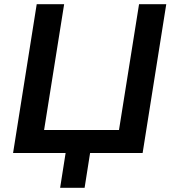

<svg xmlns="http://www.w3.org/2000/svg" viewBox="-20 -725 817 910"><path d="M265 165 291 0H42L154 -705H284L189 -109H544L639 -705H768L656 0H407L381 165Z"/></svg>

Font: Nunito Sans 11pt
Style: Bold Italic
Weight: 700
Italic angle: -9°
Version: Version 3.101;gftools[0.9.27]